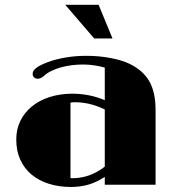

<svg xmlns="http://www.w3.org/2000/svg" viewBox="-20 -760 728 790"><path d="M248.5 -740.2H385.7L442.9 -601.6H367.7ZM46.9 -186.5Q46.9 -227.1 63.2 -261.5Q79.6 -295.9 109.9 -321Q140.1 -346.2 183.1 -360.4Q226.1 -374.5 279.3 -374.5Q311.5 -374.5 345.7 -367.9Q379.9 -361.3 411.1 -347.7V-481.9Q390.6 -487.8 367.2 -491.2Q343.8 -494.6 321.8 -494.6Q298.8 -494.6 275.4 -491.7Q252 -488.8 231 -482.9Q210 -477.1 192.1 -468.5Q174.3 -460 162.1 -448.7Q155.3 -442.4 148.4 -439.2Q141.6 -436 136.2 -436Q126 -436 120.1 -441.7Q114.3 -447.3 114.3 -455.6Q114.3 -460.9 116.7 -466.6Q119.1 -472.2 126 -478Q132.8 -483.9 144.5 -490.2Q156.2 -496.6 175.3 -503.9Q209.5 -516.6 250 -523.4Q290.5 -530.3 335 -530.3Q388.2 -530.3 435.5 -521.2Q482.9 -512.2 514.6 -496.6Q541 -483.4 560.8 -466.3Q580.6 -449.2 593.8 -426.5Q606.9 -403.8 613.5 -374.3Q620.1 -344.7 620.1 -306.2V0H411.1V-32.2Q377.4 -9.8 343.3 -0.2Q309.1 9.3 272.5 9.3Q222.7 9.3 181.4 -3.7Q140.1 -16.6 110.1 -41.5Q80.1 -66.4 63.5 -102.8Q46.9 -139.2 46.9 -186.5ZM270 -27.3Q272.5 -26.9 275.4 -26.9Q278.3 -26.9 281.2 -26.9Q312 -26.9 344.7 -37.8Q377.4 -48.8 411.1 -74.2V-309.6Q378.9 -325.2 348.4 -332.3Q317.9 -339.4 288.6 -339.4Q278.8 -339.4 270 -337.9Z"/></svg>

Font: Limelight
Style: Regular
Weight: 400
Designer: Nicole Fally with help from Eben Sorkin
Foundry: Nicole Fally with help from Eben Sorkin
Version: Version 1.002